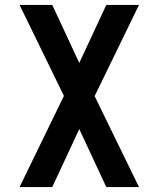

<svg xmlns="http://www.w3.org/2000/svg" viewBox="-20 -755 640 775"><path d="M59 0 238 -368 59 -735H191L300 -501L409 -735H541L362 -367L541 0H409L300 -234L191 0Z"/></svg>

Font: Iosevka Fixed Extended
Style: Bold
Weight: 700
Width: 7
Monospace: yes
Designer: Belleve Invis
Foundry: Belleve Invis
Version: Version 24.1.1; ttfautohint (v1.8.4)